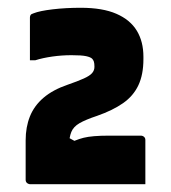

<svg xmlns="http://www.w3.org/2000/svg" viewBox="-20 -832 440 494"><path d="M354 -358Q351 -358 329.5 -358Q308 -358 275 -358Q242 -358 206 -358Q170 -358 137 -358Q104 -358 82.5 -358Q61 -358 58 -358Q55 -358 52 -359.5Q49 -361 47.5 -363.5Q46 -366 46 -369V-471Q46 -505 57 -532.5Q68 -560 92 -580.5Q116 -601 154 -614Q180 -623 195.5 -630Q211 -637 217 -644Q223 -651 223 -660Q223 -669 221.5 -673.5Q220 -678 217 -681Q213 -685 201.5 -687.5Q190 -690 164 -690Q139 -690 114.5 -686.5Q90 -683 71 -677H57Q57 -681 57 -697Q57 -713 57 -732.5Q57 -752 57 -767.5Q57 -783 57 -787Q57 -790 58.5 -793Q60 -796 67 -798Q82 -804 115.5 -808Q149 -812 188 -812Q244 -812 279.5 -796.5Q315 -781 332 -753Q349 -725 349 -686V-680Q349 -640 336 -612.5Q323 -585 296.5 -566.5Q270 -548 230 -534Q200 -524 184.5 -515Q169 -506 163.5 -492.5Q158 -479 157 -455L145 -484L191 -459H150Q173 -472 195 -477.5Q217 -483 260 -483H342Q347 -483 350.5 -480Q354 -477 354 -472Q354 -468 354 -451.5Q354 -435 354 -415Q354 -395 354 -378.5Q354 -362 354 -358Z"/></svg>

Font: Recursive Black
Style: Regular
Weight: 900
Version: Version 1.085